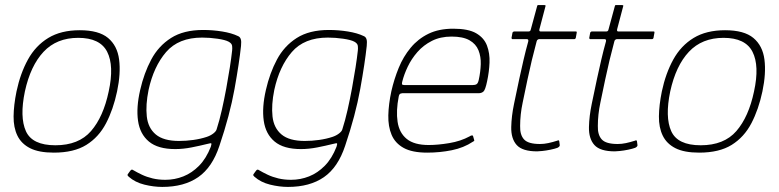

<svg xmlns="http://www.w3.org/2000/svg" viewBox="-20 -596 3067 756"><path d="M192 5Q133 5 98.5 -12.5Q64 -30 48.5 -62Q33 -94 33.5 -138Q34 -182 45 -236Q60 -307 90 -361.5Q120 -416 170 -446.5Q220 -477 294 -477Q369 -477 405.5 -446.5Q442 -416 449 -361.5Q456 -307 441 -236Q426 -165 397.5 -110.5Q369 -56 320 -25.5Q271 5 192 5ZM198 -24Q290 -24 338.5 -80Q387 -136 408 -236Q430 -337 402 -392Q374 -447 288 -447Q203 -447 151.5 -392Q100 -337 78 -236Q57 -135 82 -79.5Q107 -24 198 -24Z M532 -242Q547 -308 575.5 -361.5Q604 -415 653.5 -446.5Q703 -478 780 -478Q818 -478 855 -472Q892 -466 917 -454Q925 -451 928 -442Q931 -433 929 -415Q922 -349 903.5 -246Q885 -143 844 -22Q816 63 760.5 101.5Q705 140 619 140Q585 140 548.5 131Q512 122 487 100Q482 95 482 93.5Q482 92 483 90Q485 87 487 84.5Q489 82 491 79Q493 76 495 74Q497 72 499.5 72Q502 72 503 73Q520 83 539 92Q558 101 581 106.5Q604 112 631 112Q668 112 702 98.5Q736 85 764 56.5Q792 28 810 -18Q810 -20 811 -22Q812 -24 812 -26Q814 -33 808.5 -32Q803 -31 795 -29Q767 -22 734 -15.5Q701 -9 670 -9Q602 -9 566.5 -38.5Q531 -68 523.5 -120.5Q516 -173 532 -242ZM565 -242Q553 -183 558 -137.5Q563 -92 593.5 -66.5Q624 -41 685 -41Q713 -41 741.5 -45Q770 -49 794 -57Q809 -62 820 -70.5Q831 -79 833 -87Q844 -121 853.5 -163Q863 -205 871 -248.5Q879 -292 885 -330.5Q891 -369 894 -397Q895 -405 894 -415Q893 -425 880 -432Q867 -439 836.5 -443.5Q806 -448 776 -448Q683 -448 634 -391Q585 -334 565 -242Z M1027 -242Q1042 -308 1070.5 -361.5Q1099 -415 1148.5 -446.5Q1198 -478 1275 -478Q1313 -478 1350 -472Q1387 -466 1412 -454Q1420 -451 1423 -442Q1426 -433 1424 -415Q1417 -349 1398.5 -246Q1380 -143 1339 -22Q1311 63 1255.5 101.5Q1200 140 1114 140Q1080 140 1043.5 131Q1007 122 982 100Q977 95 977 93.5Q977 92 978 90Q980 87 982 84.5Q984 82 986 79Q988 76 990 74Q992 72 994.5 72Q997 72 998 73Q1015 83 1034 92Q1053 101 1076 106.5Q1099 112 1126 112Q1163 112 1197 98.5Q1231 85 1259 56.5Q1287 28 1305 -18Q1305 -20 1306 -22Q1307 -24 1307 -26Q1309 -33 1303.5 -32Q1298 -31 1290 -29Q1262 -22 1229 -15.5Q1196 -9 1165 -9Q1097 -9 1061.5 -38.5Q1026 -68 1018.5 -120.5Q1011 -173 1027 -242ZM1060 -242Q1048 -183 1053 -137.5Q1058 -92 1088.5 -66.5Q1119 -41 1180 -41Q1208 -41 1236.5 -45Q1265 -49 1289 -57Q1304 -62 1315 -70.5Q1326 -79 1328 -87Q1339 -121 1348.5 -163Q1358 -205 1366 -248.5Q1374 -292 1380 -330.5Q1386 -369 1389 -397Q1390 -405 1389 -415Q1388 -425 1375 -432Q1362 -439 1331.5 -443.5Q1301 -448 1271 -448Q1178 -448 1129 -391Q1080 -334 1060 -242Z M1521 -237Q1532 -285 1550 -329Q1568 -373 1597 -408Q1626 -443 1667 -463Q1708 -483 1765 -483Q1824 -483 1855 -465Q1886 -447 1897.5 -416.5Q1909 -386 1907.5 -349.5Q1906 -313 1898 -276Q1891 -242 1883.5 -235.5Q1876 -229 1865 -229H1564Q1563 -229 1557.5 -227.5Q1552 -226 1550 -216Q1539 -160 1545.5 -116.5Q1552 -73 1581.5 -49Q1611 -25 1668 -25Q1704 -25 1749 -32.5Q1794 -40 1829 -59Q1831 -61 1836.5 -62.5Q1842 -64 1843 -59L1847 -45Q1848 -43 1847 -41.5Q1846 -40 1842 -38Q1806 -14 1759 -4.5Q1712 5 1662 5Q1603 5 1569.5 -13.5Q1536 -32 1522 -65Q1508 -98 1509 -142Q1510 -186 1521 -237ZM1865 -281Q1872 -313 1873 -343Q1874 -373 1864 -398Q1854 -423 1828.5 -437.5Q1803 -452 1758 -452Q1714 -452 1680.5 -435Q1647 -418 1623.5 -391Q1600 -364 1585.5 -333.5Q1571 -303 1564 -275Q1562 -268 1563 -264.5Q1564 -261 1573 -261Q1640 -261 1706.5 -261Q1773 -261 1840 -261Q1851 -261 1856.5 -264.5Q1862 -268 1865 -281Z M2095 0Q2037 0 2014.5 -25Q1992 -50 1993 -96Q1994 -139 2004 -187Q2014 -235 2025 -287Q2033 -324 2041.5 -360.5Q2050 -397 2060 -433Q2062 -442 2054 -442H1997Q1996 -442 1995 -444Q1994 -446 1994 -446L1998 -468Q1998 -468 2000 -470Q2002 -472 2003 -472H2060Q2064 -472 2066.5 -473.5Q2069 -475 2070 -480L2095 -572Q2096 -576 2098 -576H2124Q2126 -576 2127.5 -575Q2129 -574 2128 -572L2104 -481Q2103 -477 2104 -474.5Q2105 -472 2109 -472H2248Q2250 -472 2250.5 -471Q2251 -470 2251 -468L2247 -446Q2247 -446 2245.5 -444Q2244 -442 2242 -442H2103Q2101 -442 2097.5 -440Q2094 -438 2093 -433Q2083 -396 2074 -358.5Q2065 -321 2057 -283Q2048 -239 2038 -192Q2028 -145 2028 -100Q2027 -65 2043.5 -47Q2060 -29 2106 -29Q2122 -29 2138.5 -32.5Q2155 -36 2174 -42Q2178 -44 2179.5 -43.5Q2181 -43 2182 -40L2184 -25Q2185 -19 2175 -14Q2164 -10 2147 -6.5Q2130 -3 2115 -1.5Q2100 0 2095 0Z M2401 0Q2343 0 2320.5 -25Q2298 -50 2299 -96Q2300 -139 2310 -187Q2320 -235 2331 -287Q2339 -324 2347.5 -360.5Q2356 -397 2366 -433Q2368 -442 2360 -442H2303Q2302 -442 2301 -444Q2300 -446 2300 -446L2304 -468Q2304 -468 2306 -470Q2308 -472 2309 -472H2366Q2370 -472 2372.5 -473.5Q2375 -475 2376 -480L2401 -572Q2402 -576 2404 -576H2430Q2432 -576 2433.5 -575Q2435 -574 2434 -572L2410 -481Q2409 -477 2410 -474.5Q2411 -472 2415 -472H2554Q2556 -472 2556.5 -471Q2557 -470 2557 -468L2553 -446Q2553 -446 2551.5 -444Q2550 -442 2548 -442H2409Q2407 -442 2403.5 -440Q2400 -438 2399 -433Q2389 -396 2380 -358.5Q2371 -321 2363 -283Q2354 -239 2344 -192Q2334 -145 2334 -100Q2333 -65 2349.5 -47Q2366 -29 2412 -29Q2428 -29 2444.5 -32.5Q2461 -36 2480 -42Q2484 -44 2485.5 -43.5Q2487 -43 2488 -40L2490 -25Q2491 -19 2481 -14Q2470 -10 2453 -6.5Q2436 -3 2421 -1.5Q2406 0 2401 0Z M2733 5Q2674 5 2639.5 -12.5Q2605 -30 2589.5 -62Q2574 -94 2574.5 -138Q2575 -182 2586 -236Q2601 -307 2631 -361.5Q2661 -416 2711 -446.5Q2761 -477 2835 -477Q2910 -477 2946.5 -446.5Q2983 -416 2990 -361.5Q2997 -307 2982 -236Q2967 -165 2938.5 -110.5Q2910 -56 2861 -25.5Q2812 5 2733 5ZM2739 -24Q2831 -24 2879.5 -80Q2928 -136 2949 -236Q2971 -337 2943 -392Q2915 -447 2829 -447Q2744 -447 2692.5 -392Q2641 -337 2619 -236Q2598 -135 2623 -79.5Q2648 -24 2739 -24Z"/></svg>

Font: Glory Thin Thin
Style: Italic
Weight: 250
Italic angle: -12°
Version: Version 1.011